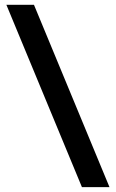

<svg xmlns="http://www.w3.org/2000/svg" viewBox="-20 -762 478 792"><path d="M431.6 9.8H317.9L6.3 -742.2H120.1Z"/></svg>

Font: Kumbh Sans SemiBold
Style: Regular
Weight: 600
Version: Version 1.005